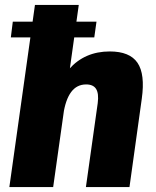

<svg xmlns="http://www.w3.org/2000/svg" viewBox="-20 -760 635 780"><path d="M377 -341Q382 -380 370.5 -398.5Q359 -417 330 -417Q292 -417 269 -386Q246 -355 237 -294L171 -221L177 -267Q197 -407 260.5 -479Q324 -551 426 -551Q507 -551 538.5 -505Q570 -459 556 -359L506 0H329ZM122 -740H300L251 -390L196 0H18ZM372 -672 363 -608H24L32 -672Z"/></svg>

Font: Pathway Extreme Condensed ExtraBold
Style: Italic
Weight: 800
Width: 3
Italic angle: -8°
Version: Version 1.001;gftools[0.9.26]